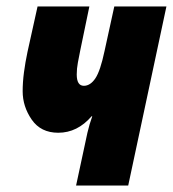

<svg xmlns="http://www.w3.org/2000/svg" viewBox="-20 -573 534 593"><path d="M215 0H376L494 -553H333L303 -416Q290 -354 274.5 -331Q259 -308 239 -308Q217 -308 217 -343Q217 -361 220.5 -379.5Q224 -398 228 -418L256 -553H96L65 -413Q58 -380 54 -349.5Q50 -319 50 -291Q50 -244 78 -203.5Q106 -163 160 -163Q219 -163 263 -214H265Q256 -189 250 -163Z"/></svg>

Font: Noto Sans Display Condensed Black
Style: Italic
Weight: 900
Width: 3
Italic angle: -192°
Designer: Monotype Design Team
Foundry: Monotype Imaging Inc.
Version: Version 1.900